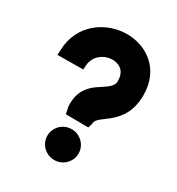

<svg xmlns="http://www.w3.org/2000/svg" viewBox="-148 -686 728 789"><g transform="rotate(30 216.0 -292.0)"><path d="M21 -374 143 -375 144 -394C147 -444 191 -472 232 -470C263 -468 289 -451 290 -406C291 -343 158 -353 166 -213L173 -180L280 -179L286 -200V-201C286 -246 410 -256 410 -407C410 -531 319 -591 227 -591C130 -591 26 -524 22 -397ZM151 -66C151 -25 185 7 225 7C265 7 299 -25 299 -66C299 -107 265 -139 225 -139C185 -139 151 -107 151 -66Z"/></g></svg>

Font: Charger EcoBold
Style: Bold
Weight: 1000
Designer: Jasper
Foundry: Cannot Into Space Fonts
Version: Version 1.1